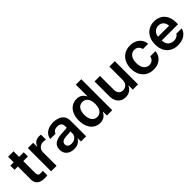

<svg xmlns="http://www.w3.org/2000/svg" viewBox="243 -1897 3099 3099"><g transform="rotate(-45 1792.0 -348.0)"><path d="M324.2 -434.6H219.7V-159.2Q219.7 -124 234.6 -110.8Q249.5 -97.7 276.4 -97.7Q299.8 -97.7 331.1 -99.6V2Q306.6 6.8 260.7 6.8Q212.4 6.8 175 -9Q137.7 -24.9 116.5 -57.6Q95.2 -90.3 95.7 -138.7V-434.6H19.5V-530.3H95.7V-657.2H219.7V-530.3H324.2Z M419.9 -530.3H541V-442.4H546.9Q560.5 -487.3 596.2 -512.7Q631.8 -538.1 677.7 -538.1Q705.1 -538.1 722.7 -535.2V-419.9Q714.4 -422.9 697.3 -425.3Q680.2 -427.7 665 -427.7Q630.9 -427.7 603.5 -413.1Q576.2 -398.4 560.5 -372.1Q544.9 -345.7 544.9 -312.5V0H419.9Z M960 -309.6Q1044.4 -315.4 1095.7 -317.4V-359.4Q1095.7 -398.9 1070.8 -420.7Q1045.9 -442.4 1000 -442.4Q959.5 -442.4 933.6 -425.3Q907.7 -408.2 900.4 -378.9H780.3Q784.7 -424.3 812.5 -460.2Q840.3 -496.1 889.2 -516.6Q938 -537.1 1002.9 -537.1Q1058.6 -537.1 1107.7 -519.8Q1156.7 -502.4 1188.2 -461.7Q1219.7 -420.9 1219.7 -354.5V0H1100.6V-73.2H1096.7Q1077.1 -36.1 1038.1 -12.7Q999 10.7 940.4 10.7Q889.2 10.7 848.9 -7.8Q808.6 -26.4 785.6 -62.5Q762.7 -98.6 762.7 -149.4Q762.7 -231.4 818.1 -267.8Q873.5 -304.2 960 -309.6ZM972.7 -81.1Q1009.3 -81.1 1037.6 -95.7Q1065.9 -110.4 1081.3 -135.5Q1096.7 -160.6 1096.7 -190.4L1096.2 -233.9L979.5 -226.6Q933.6 -222.7 908.2 -203.6Q882.8 -184.6 882.8 -150.4Q882.8 -116.7 907.2 -98.9Q931.6 -81.1 972.7 -81.1Z M1315.4 -264.6Q1315.4 -350.6 1344.2 -412.1Q1373 -473.6 1422.9 -505.4Q1472.7 -537.1 1535.2 -537.1Q1640.6 -537.1 1686.5 -443.4H1691.4V-707H1815.4V0H1693.4V-84H1686.5Q1639.6 9.8 1534.2 9.8Q1471.2 9.8 1421.6 -22.7Q1372.1 -55.2 1343.8 -117.2Q1315.4 -179.2 1315.4 -264.6ZM1694.3 -265.6Q1694.3 -316.9 1679.7 -355.2Q1665 -393.6 1636.7 -414.6Q1608.4 -435.5 1568.4 -435.5Q1527.8 -435.5 1499.5 -414.1Q1471.2 -392.6 1456.8 -354Q1442.4 -315.4 1442.4 -265.6Q1442.4 -214.8 1457 -175.8Q1471.7 -136.7 1500 -114.7Q1528.3 -92.8 1568.4 -92.8Q1607.9 -92.8 1636.2 -114.3Q1664.6 -135.7 1679.4 -174.8Q1694.3 -213.9 1694.3 -265.6Z M2280.3 -530.3H2404.3V0H2284.2V-93.8H2278.3Q2259.3 -47.9 2218 -20.5Q2176.8 6.8 2119.1 6.8Q2066.9 6.8 2026.9 -16.6Q1986.8 -40 1964.4 -85Q1941.9 -129.9 1941.4 -192.4V-530.3H2066.4V-211.9Q2066.4 -178.7 2078.9 -153.6Q2091.3 -128.4 2114 -115Q2136.7 -101.6 2167 -101.6Q2195.3 -101.6 2221.4 -115.5Q2247.6 -129.4 2263.9 -156.7Q2280.3 -184.1 2280.3 -222.7Z M2501 -262.7Q2501 -343.3 2532.2 -405.5Q2563.5 -467.8 2620.8 -502.4Q2678.2 -537.1 2754.9 -537.1Q2818.8 -537.1 2868.9 -513.7Q2918.9 -490.2 2948.5 -447.3Q2978 -404.3 2982.4 -347.7H2863.3Q2855.5 -387.7 2827.6 -412.6Q2799.8 -437.5 2755.9 -437.5Q2717.3 -437.5 2688.2 -416.7Q2659.2 -396 2643.1 -357.2Q2627 -318.4 2627 -265.6Q2627 -211.4 2642.8 -172.1Q2658.7 -132.8 2687.7 -111.8Q2716.8 -90.8 2755.9 -90.8Q2797.9 -90.8 2826.7 -114.3Q2855.5 -137.7 2863.3 -180.7H2982.4Q2977.5 -124.5 2948.5 -81.1Q2919.4 -37.6 2869.6 -13.4Q2819.8 10.7 2754.9 10.7Q2677.2 10.7 2619.9 -23.9Q2562.5 -58.6 2531.7 -120.6Q2501 -182.6 2501 -262.7Z M3053.7 -261.7Q3053.7 -343.3 3085 -405.5Q3116.2 -467.8 3173.1 -502.4Q3230 -537.1 3304.7 -537.1Q3372.1 -537.1 3427 -508.3Q3481.9 -479.5 3514.4 -419.2Q3546.9 -358.9 3546.9 -269.5V-230.5H3176.8Q3177.2 -186 3194.3 -153.6Q3211.4 -121.1 3241.7 -104Q3272 -86.9 3312.5 -86.9Q3352.1 -86.9 3379.9 -102.1Q3407.7 -117.2 3419.9 -141.6H3542Q3530.8 -95.7 3499.5 -61.3Q3468.3 -26.9 3420.2 -8.1Q3372.1 10.7 3311.5 10.7Q3232.4 10.7 3174.1 -22.7Q3115.7 -56.2 3084.7 -117.7Q3053.7 -179.2 3053.7 -261.7ZM3427.7 -315.4Q3427.2 -351.6 3412.1 -379.9Q3397 -408.2 3369.6 -424.3Q3342.3 -440.4 3306.6 -440.4Q3270 -440.4 3241.5 -423.6Q3212.9 -406.7 3196.3 -378.2Q3179.7 -349.6 3177.2 -315.4Z"/></g></svg>

Font: Pretendard JP SemiBold
Style: Regular
Weight: 600
Designer: Base glyphs from Inter by Rasmus Andersson; Hangeul glyphs from Noto Sans CJK(Source Han Sans) by Jang Soo-young and Kan
Foundry: Kil Hyung-jin
Version: Version 1.309